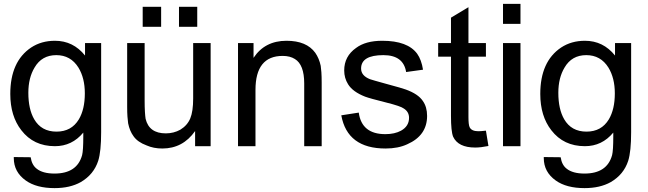

<svg xmlns="http://www.w3.org/2000/svg" viewBox="-20 -753 3339 989"><path d="M51 56 138 57Q144 97 169 116Q200 141 261 141Q377 141 403 46Q409 22 409 -49V-70Q351 0 263 0Q153 0 90 -82Q33 -155 33 -269Q33 -436 140 -508Q193 -543 263 -543Q357 -543 418 -467V-531H501V-72Q501 27 486 75Q463 146 396 185Q341 216 261 216Q168 216 113 177Q51 133 51 61ZM126 -275Q126 -191 156 -139Q193 -75 271 -75Q348 -75 386 -138Q417 -190 417 -272Q417 -351 384 -405Q344 -469 270 -469Q195 -469 158 -405Q126 -352 126 -275Z M715 -615V-718H810V-615ZM902 -615V-718H996V-615ZM985 0V-78Q922 12 816 12Q771 12 735 -4Q689 -21 668 -51Q648 -78 640 -118Q638 -132 636.5 -152.5Q635 -173 635 -202V-531H725V-236Q725 -201 726.5 -177Q728 -153 730 -141Q748 -66 834 -66Q875 -66 909 -85Q945 -107 960 -143Q975 -179 975 -246V-531H1065V0Z M1206 0V-531H1286V-455Q1344 -543 1456 -543Q1559 -543 1604 -481Q1624 -452 1632 -414Q1634 -402 1635.5 -380.5Q1637 -359 1637 -327V0H1547V-323Q1547 -420 1499 -449Q1474 -465 1436 -465Q1296 -465 1296 -290V0Z M1828 -173Q1843 -62 1965 -62Q2013 -62 2046 -80Q2087 -103 2087 -146Q2087 -177 2060 -194Q2045 -206 1969 -225Q1885 -246 1861 -255Q1797 -280 1773 -319Q1753 -351 1753 -390Q1753 -463 1814 -506Q1863 -543 1949 -543Q2080 -543 2129 -476Q2151 -445 2159 -394L2072 -382Q2058 -469 1955 -469Q1840 -469 1840 -400Q1840 -363 1886 -345Q1893 -343 1912.5 -337Q1932 -331 1966 -322Q2011 -310 2036.5 -302.5Q2062 -295 2070 -292Q2134 -269 2158 -233Q2180 -202 2180 -156Q2180 -55 2078 -10Q2031 12 1966 12Q1769 12 1738 -159Z M2496 -1Q2476 3 2459 5Q2442 7 2428 7Q2340 7 2314 -49Q2303 -77 2303 -156V-461H2237V-531H2303V-662L2393 -716V-531H2483V-461H2393V-150Q2393 -111 2399 -98Q2409 -77 2444 -77Q2457 -77 2483 -80Z M2571 -630V-733H2661V-630ZM2571 0V-531H2661V0Z M2781 56 2868 57Q2874 97 2899 116Q2930 141 2991 141Q3107 141 3133 46Q3139 22 3139 -49V-70Q3081 0 2993 0Q2883 0 2820 -82Q2763 -155 2763 -269Q2763 -436 2870 -508Q2923 -543 2993 -543Q3087 -543 3148 -467V-531H3231V-72Q3231 27 3216 75Q3193 146 3126 185Q3071 216 2991 216Q2898 216 2843 177Q2781 133 2781 61ZM2856 -275Q2856 -191 2886 -139Q2923 -75 3001 -75Q3078 -75 3116 -138Q3147 -190 3147 -272Q3147 -351 3114 -405Q3074 -469 3000 -469Q2925 -469 2888 -405Q2856 -352 2856 -275Z"/></svg>

Font: MongolianScript
Style: Regular
Weight: 400
Designer: Bolorsoft LLC, NUM
Foundry: Bolorsoft LLC
Version: Version 3.2